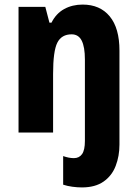

<svg xmlns="http://www.w3.org/2000/svg" viewBox="-20 -645 601 839"><path d="M338 174Q318 174 296 171Q274 168 256 162V37Q281 46 303 46Q326 46 338.5 28.5Q351 11 351 -29V-385Q351 -440 337 -467.5Q323 -495 293 -495Q249 -495 230.5 -458.5Q212 -422 212 -322V-66H61V-615H178L196 -546H205Q225 -586 260.5 -605.5Q296 -625 341 -625Q417 -625 459.5 -573.5Q502 -522 502 -424V-13Q502 37 485.5 80Q469 123 432.5 148.5Q396 174 338 174Z"/></svg>

Font: Noto Sans Malayalam UI Condensed ExtraBold
Style: Regular
Weight: 800
Width: 3
Designer: Jelle Bosma - Monotype Design Team
Foundry: Monotype Imaging Inc.
Version: Version 2.104; ttfautohint (v1.8.4.7-5d5b)